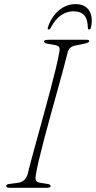

<svg xmlns="http://www.w3.org/2000/svg" viewBox="-20 -888 454 908"><path d="M150 -63.5Q146 -45.5 150 -35.5Q154 -25.5 170.5 -23.5L202.5 -18.5Q219.5 -16.5 219.5 -7Q219.5 -3.5 214 -1.8Q208.5 0 201.5 0H24.5Q9.5 0 9.5 -8Q8 -16.5 27.5 -18.5L62.5 -23Q81.5 -25.5 93 -35.5Q104.5 -45.5 110.5 -62.5Q116 -87.5 127.8 -131.2Q139.5 -175 154.8 -230Q170 -285 186.2 -344.2Q202.5 -403.5 217.5 -460Q232.5 -516.5 243.8 -563.2Q255 -610 260 -639Q264 -655.5 260 -664Q256 -672.5 240 -675L206 -681Q188 -683.5 188 -693Q188 -700 214.5 -700H388Q402 -700 402 -694Q402 -686 380.5 -682L342.5 -674Q308.5 -669 301 -644Q293.5 -613.5 280.5 -565.2Q267.5 -517 251.5 -459.5Q235.5 -402 219 -342Q202.5 -282 188 -227Q173.5 -172 163.5 -129.2Q153.5 -86.5 150 -63.5ZM328 -834.5Q295.5 -834.5 268.5 -816Q241.5 -797.5 219.5 -756Q216 -748.5 210.5 -748.5Q204 -748.5 206 -757Q221 -806 256.5 -837.2Q292 -868.5 337.5 -868.5Q383 -868.5 402 -837.2Q421 -806 410 -757Q408 -748.5 401 -748.5Q396 -748.5 395.5 -756Q395 -797.5 378 -816Q361 -834.5 328 -834.5Z"/></svg>

Font: Fraunces 9pt Thin
Style: Italic
Weight: 100
Italic angle: -16°
Version: Version 1.000;[b76b70a41]